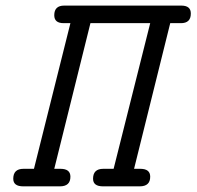

<svg xmlns="http://www.w3.org/2000/svg" viewBox="-20 -659 695 679"><path d="M26.9 -26.9Q26.9 -62 63 -62H100.1L229 -577.1H205.1Q171.9 -577.1 171.9 -605Q171.9 -639.2 207 -639.2H621.1Q655.3 -639.2 654.8 -610.8Q654.8 -576.7 619.1 -577.1H582L454.1 -62H476.1Q511.2 -62 511.2 -34.2Q511.2 0 474.1 0H344.2Q309.1 0 309.1 -26.9Q309.1 -62 345.2 -62H381.8L511.2 -577.1H299.8L171.9 -62H193.8Q229 -62 229 -34.2Q229 0 191.9 0H62Q26.9 0 26.9 -26.9Z"/></svg>

Font: CMU Typewriter Text
Style: Italic
Weight: 500
Italic angle: -14.04°
Version: Version 0.7.0